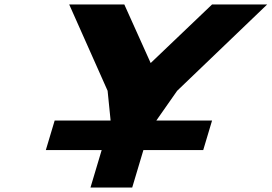

<svg xmlns="http://www.w3.org/2000/svg" viewBox="-20 -845 1224 865"><path d="M186.5 -169H438.1L387.6 0H575.6L626.1 -169H895.6L935.4 -302H684.7L685 -303L778.1 -436L1183.8 -825H935.5L658.8 -561L540 -825H291.7L464.8 -436L478.2 -303L477.9 -302H226.3Z"/></svg>

Font: Hussar
Style: BdSuprExtOblThree
Weight: 700
Foundry: Cannot Into Space Fonts
Version: Version 2.00